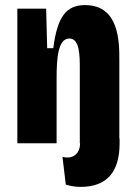

<svg xmlns="http://www.w3.org/2000/svg" viewBox="-20 -562 532 753"><path d="M48 0H202V-254C202 -332 207 -411 252 -411C293 -411 293 -344 293 -290V0H294C294 42 264 64 225 53L238 162C259 168 275 171 296 171C403 171 449 108 449 0V-19H448V-327C448 -397 448 -542 314 -542C241 -542 205 -499 189 -373H165L161 -528H48Z"/></svg>

Font: Bricolage Grotesque 10pt Condensed ExtraBold
Style: Regular
Weight: 800
Width: 3
Designer: Mathieu Triay
Foundry: Atelier Triay
Version: Version 1.000;gftools[0.9.29]